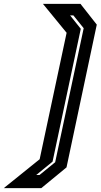

<svg xmlns="http://www.w3.org/2000/svg" viewBox="-100 -770 520 990"><path d="M113 200H-80.5L104.5 51L243.5 -601L121.5 -750H315L399 -643L243 93ZM103.5 132.5 184.5 66.5 331.5 -624.5 278.5 -690.5H261.5L316.5 -621.5L171 63.5L86.5 132.5Z"/></svg>

Font: Tourney Thin
Style: Italic
Weight: 100
Italic angle: -12°
Designer: Tyler Finck
Foundry: Etcetera Type Co
Version: Version 1.015